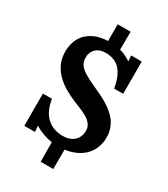

<svg xmlns="http://www.w3.org/2000/svg" viewBox="-236 -945 1059 1207"><g transform="rotate(30 294.0 -341.5)"><path d="M301.8 -56.2Q328.6 -56.2 349.1 -63.7Q369.6 -71.3 383.8 -84.7Q397.9 -98.1 405.3 -116.5Q412.6 -134.8 412.6 -156.2Q412.6 -181.6 400.4 -199.5Q388.2 -217.3 368.2 -231Q348.1 -244.6 321.5 -255.6Q294.9 -266.6 266.6 -278.3Q223.1 -295.9 184.1 -318.4Q145 -340.8 115.2 -370.4Q85.4 -399.9 67.9 -438Q50.3 -476.1 50.3 -525.4Q50.3 -554.7 59.1 -586.9Q67.9 -619.1 90.3 -647Q112.8 -674.8 151.6 -693.8Q190.4 -712.9 250.5 -715.8V-836.9H344.2L343.3 -706.1Q387.7 -694.3 423.8 -668.5H424.8L421.4 -709.5H498.5V-475.6H433.1Q419.4 -559.6 381.8 -601.8Q344.2 -644 274.4 -644Q252.9 -644 235.6 -637.7Q218.3 -631.3 206.1 -619.9Q193.8 -608.4 187 -592.5Q180.2 -576.7 180.2 -558.1Q180.2 -534.7 187.7 -517.1Q195.3 -499.5 213.1 -484.1Q231 -468.8 260 -453.4Q289.1 -438 332 -418.5Q356.9 -407.2 382.3 -394.8Q407.7 -382.3 431.4 -367.2Q455.1 -352.1 476.1 -334.2Q497.1 -316.4 512.5 -294.2Q527.8 -272 536.9 -245.1Q545.9 -218.3 545.9 -185.5Q545.9 -146.5 533.2 -113Q520.5 -79.6 496.3 -53.7Q472.2 -27.8 436.5 -10.7Q400.9 6.3 355 12.7L354.5 153.8H263.2L262.2 12.7Q230 7.8 197.8 -3.7Q165.5 -15.1 135.7 -33.2H134.8L138.2 9.3H61V-224.6H126.5Q140.1 -139.6 185.5 -97.9Q231 -56.2 301.8 -56.2Z"/></g></svg>

Font: DimaFred
Style: Bold
Weight: 800
Designer: R.Balvardi
Foundry: R.Balvardi (r.balvardi@gmail.com)
Version: Version 1.00;August 2, 2018;FontCreator 11.5.0.2427 64-bit